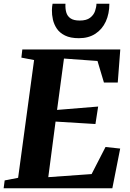

<svg xmlns="http://www.w3.org/2000/svg" viewBox="-30 -1008 694 1028"><path d="M-10.5 0 -5 -42 67 -56 152.5 -686.5 84.5 -699.5 89.5 -743H614L600.5 -566H526.5L492 -681.5L312.5 -694.5L275.5 -419.5L495.5 -437.5L481 -344L267.5 -357L228.5 -59.5L460.5 -76L535 -221L613.5 -212.5L571.5 0ZM392.5 -803.5Q347 -803.5 318.2 -817.8Q289.5 -832 274.2 -854.8Q259 -877.5 253.2 -903.5Q247.5 -929.5 248 -953.5Q248 -963 249 -971.8Q250 -980.5 251.5 -988H320.5Q319 -962 324.8 -941.8Q330.5 -921.5 347.5 -909.8Q364.5 -898 397 -898Q433 -898 452.2 -912.8Q471.5 -927.5 478.8 -948.5Q486 -969.5 486.5 -988H555.5Q555.5 -934.5 536.5 -893Q517.5 -851.5 481 -827.5Q444.5 -803.5 392.5 -803.5Z"/></svg>

Font: Merriweather 48pt ExtraBold
Style: Italic
Weight: 800
Italic angle: -7.8°
Version: Version 2.101